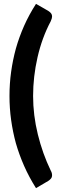

<svg xmlns="http://www.w3.org/2000/svg" viewBox="-20 -809 309 992"><path d="M166 163Q130 106 104.5 48Q79 -10 62 -69Q46 -128 37.5 -189Q29 -250 29 -313Q29 -377 37.5 -438Q46 -499 62 -558Q79 -618 104.5 -675.5Q130 -733 166 -789L229 -753Q237 -748 243 -741Q249 -734 249 -723Q249 -715 242 -699Q197 -614 174 -513.5Q151 -413 151 -313Q151 -214 175.5 -114.5Q200 -15 242 72Q249 84 249 96Q249 107 243 114Q237 121 229 126Z"/></svg>

Font: Aleo ExtraBold
Style: Regular
Weight: 800
Designer: Alessio Laiso
Foundry: Alessio Laiso
Version: Version 2.001;gftools[0.9.29]